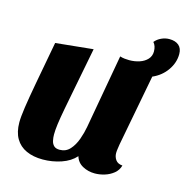

<svg xmlns="http://www.w3.org/2000/svg" viewBox="-102 -761 859 879"><g transform="rotate(15 328.0 -321.5)"><path d="M176 20Q131.3 20 98.2 5Q65 -10 47.2 -40.5Q29.3 -71 29.3 -117.3Q29.3 -142.3 36 -188.3Q42.7 -234.3 57 -312.3Q71.3 -390.3 93.7 -510L271.3 -528Q250.7 -421.3 236.5 -348.8Q222.3 -276.3 213.5 -229.5Q204.7 -182.7 200.8 -153.5Q197 -124.3 197 -104.3Q197 -89 200.2 -74.8Q203.3 -60.7 212.5 -51.8Q221.7 -43 239.7 -43Q269 -43 288.2 -64.2Q307.3 -85.3 318.5 -116.7Q329.7 -148 334.7 -176.7L397.3 -527.7Q408 -524.3 419.2 -523Q430.3 -521.7 441.3 -521.7Q467 -521.7 489.7 -529.2Q512.3 -536.7 526.5 -552Q540.7 -567.3 540.7 -589.3Q540.7 -615.7 526.7 -631Q539 -646 557.3 -654.3Q575.7 -662.7 594.7 -662.7Q623.3 -662.7 639.5 -648.8Q655.7 -635 655.7 -607.7Q655.7 -567 630.5 -530.8Q605.3 -494.7 563 -476.3L498.7 -137.7Q497.7 -129.3 495.7 -117.3Q493.7 -105.3 493.7 -95.7Q493.7 -77.7 503.8 -63.5Q514 -49.3 536.3 -47.7Q530 -24.3 511.3 -9.3Q492.7 5.7 469.3 12.8Q446 20 423 20Q391.3 20 365.2 5.8Q339 -8.3 330.7 -37Q305.7 -8.7 263.5 5.7Q221.3 20 176 20Z"/></g></svg>

Font: Sansita Swashed Light
Style: Regular
Weight: 300
Designer: Pablo Cosgaya
Foundry: Omnibus-Type
Version: Version 1.003